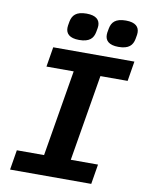

<svg xmlns="http://www.w3.org/2000/svg" viewBox="-98 -979 795 1048"><g transform="rotate(10 300.0 -455.5)"><path d="M481.9 0 500 -110.1H349.1L429 -588.1H579.9L598 -698.2H148.1L130 -588.1H280.9L201 -110.1H50.1L32 0ZM206 -816.1C206 -785.2 225.9 -762.1 279.8 -762.1C337.7 -762.1 358 -785.9 364.7 -821C369 -842 370 -850.1 370 -856.9C370 -888.1 349.8 -910.9 295.8 -910.9C237.9 -910.9 218 -887.1 210.9 -851.9C207 -831 206 -823.2 206 -816.1ZM424 -816.1C424 -785.2 443.9 -762.1 497.9 -762.1C555.8 -762.1 576 -785.9 582.7 -821C587 -842 587.7 -850.1 587.7 -856.9C587.7 -888.1 567.8 -910.9 513.8 -910.9C456 -910.9 435.7 -887.1 429 -851.9C424.7 -831 424 -823.2 424 -816.1Z"/></g></svg>

Font: Margiela Mono Italic Bold It
Style: Regular
Weight: 700
Designer: Mike Abbink, Paul van der Laan, Pieter van Rosmalen
Foundry: Bold Monday
Version: Version 2.003 2021